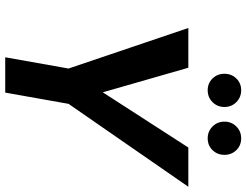

<svg xmlns="http://www.w3.org/2000/svg" viewBox="-124 -818 942 734"><g transform="rotate(90 347.0 -451.0)"><path d="M199 0 242 -242 87 -700H239L334 -369L331 -370L544 -700H694L377 -242L334 0ZM325 -774Q298 -774 280 -792.5Q262 -811 262 -838Q262 -865 280 -883.5Q298 -902 325 -902Q352 -902 370.5 -883.5Q389 -865 389 -838Q389 -811 370.5 -792.5Q352 -774 325 -774ZM509 -774Q482 -774 463.5 -792.5Q445 -811 445 -838Q445 -865 463.5 -883.5Q482 -902 509 -902Q536 -902 554 -883.5Q572 -865 572 -838Q572 -811 554 -792.5Q536 -774 509 -774Z"/></g></svg>

Font: DM Sans 36pt
Style: Bold Italic
Weight: 700
Italic angle: -10°
Designer: Colophon Foundry, Jonny Pinhorn
Foundry: Colophon Foundry
Version: Version 4.004;gftools[0.9.30]